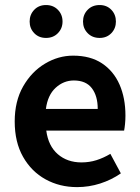

<svg xmlns="http://www.w3.org/2000/svg" viewBox="-20 -746 567 778"><path d="M292.5 12.2Q221.7 12.2 164.6 -19.3Q107.4 -50.8 73.5 -110.4Q39.6 -169.9 39.6 -253.9Q39.6 -335.9 73.7 -395.8Q107.9 -455.6 162.1 -488Q216.3 -520.5 276.4 -520.5Q346.2 -520.5 393.3 -489.3Q440.4 -458 464.4 -403.3Q488.3 -348.6 488.3 -277.8Q488.3 -259.8 486.6 -243.2Q484.9 -226.6 482.9 -216.8H167.5Q175.8 -154.3 214.4 -121.1Q252.9 -87.9 310.1 -87.9Q341.8 -87.9 370.6 -96.9Q399.4 -106 427.2 -122.6L469.7 -43.5Q431.6 -17.1 386 -2.4Q340.3 12.2 292.5 12.2ZM166 -304.7H376Q376 -357.4 352.1 -388.7Q328.1 -419.9 279.3 -419.9Q237.8 -419.9 205.6 -390.4Q173.3 -360.8 166 -304.7ZM166.5 -592.3Q137.2 -592.3 118.7 -611.6Q100.1 -630.9 100.1 -658.7Q100.1 -687 118.7 -706.3Q137.2 -725.6 166.5 -725.6Q195.8 -725.6 214.6 -706.3Q233.4 -687 233.4 -658.7Q233.4 -630.9 214.6 -611.6Q195.8 -592.3 166.5 -592.3ZM383.8 -592.3Q354 -592.3 335.2 -611.6Q316.4 -630.9 316.4 -658.7Q316.4 -687 335.2 -706.3Q354 -725.6 383.8 -725.6Q412.6 -725.6 431.2 -706.3Q449.7 -687 449.7 -658.7Q449.7 -630.9 431.2 -611.6Q412.6 -592.3 383.8 -592.3Z"/></svg>

Font: Akatab ExtraBold
Style: Regular
Weight: 800
Designer: SIL International
Foundry: SIL International
Version: Version 3.000